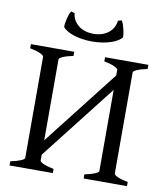

<svg xmlns="http://www.w3.org/2000/svg" viewBox="-89 -885 831 959"><g transform="rotate(10 327.0 -405.5)"><path d="M322.3 -681.2Q293 -681.2 268.6 -685.3Q244.1 -689.5 225.3 -696Q206.5 -702.6 193.4 -710.9Q180.2 -719.2 173.3 -727.5Q172.4 -733.4 173.8 -744.9Q175.3 -756.3 178.2 -768.8Q181.2 -781.2 185.3 -793Q189.5 -804.7 194.3 -811L212.4 -805.7Q214.4 -786.6 223.1 -771Q231.9 -755.4 246.3 -743.9Q260.7 -732.4 280 -726.3Q299.3 -720.2 322.3 -720.2Q345.2 -720.2 364.5 -726.3Q383.8 -732.4 398.2 -743.9Q412.6 -755.4 421.4 -771Q430.2 -786.6 432.1 -805.7L450.2 -811Q455.1 -804.7 459.2 -793Q463.4 -781.2 466.3 -768.8Q469.2 -756.3 470.7 -744.9Q472.2 -733.4 471.2 -727.5Q464.4 -719.2 451.2 -710.9Q438 -702.6 419.2 -696Q400.4 -689.5 376 -685.3Q351.6 -681.2 322.3 -681.2ZM24.4 0V-21Q57.6 -27.8 76.4 -35.9Q95.2 -43.9 95.2 -50.8V-564Q95.2 -569.8 77.4 -578.6Q59.6 -587.4 24.4 -594.2V-615.2H244.1V-594.2Q210.9 -587.4 192.1 -579.1Q173.3 -570.8 173.3 -564V-153.8L471.2 -535.2V-564Q471.2 -569.8 453.4 -578.6Q435.5 -587.4 400.4 -594.2V-615.2H620.1V-594.2Q586.9 -587.4 568.1 -579.1Q549.3 -570.8 549.3 -564V-50.8Q549.3 -44.9 567.1 -36.4Q585 -27.8 620.1 -21V0H400.4V-21Q433.6 -27.8 452.4 -35.9Q471.2 -43.9 471.2 -50.8V-461.9L173.3 -80.6V-50.8Q173.3 -44.9 190.9 -36.4Q208.5 -27.8 244.1 -21V0Z"/></g></svg>

Font: Akkhara
Style: Regular
Weight: 400
Designer: J. Victor Gaultney
Version: Version 1.00 June 13, 2006, initial release